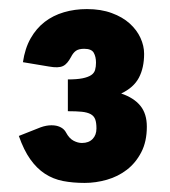

<svg xmlns="http://www.w3.org/2000/svg" viewBox="-20 -849 374 423"><path d="M30.5 -712Q35 -742.5 47.5 -764.5Q60 -786.5 78.5 -800.8Q97 -815 120.8 -822Q144.5 -829 171.5 -829Q202.5 -829 226.2 -820.2Q250 -811.5 265.8 -797.2Q281.5 -783 289.5 -765.5Q297.5 -748 297.5 -730.5Q297.5 -699.5 286 -677.8Q274.5 -656 247 -643Q275 -633.5 289.2 -616Q303.5 -598.5 303.5 -570Q303.5 -537 291.2 -513.5Q279 -490 259.5 -475Q240 -460 215.5 -453Q191 -446 166.5 -446Q140.5 -446 118.8 -450.2Q97 -454.5 79 -466.2Q61 -478 46.8 -498Q32.5 -518 21.5 -549.5L69.5 -568.5Q82 -573 93.5 -573Q99 -573 104 -572Q119.5 -568.5 125.5 -557Q132.5 -544 142 -539Q151.5 -534 160.5 -534Q175.5 -534 184 -542.8Q192.5 -551.5 192.5 -566Q192.5 -578.5 189.8 -586Q187 -593.5 179.8 -597.5Q172.5 -601.5 160.2 -602.8Q148 -604 129.5 -604V-674Q149.5 -674 161.8 -676.5Q174 -679 180.8 -683.5Q187.5 -688 189.5 -695Q191.5 -702 191.5 -711Q191.5 -724 186.5 -732.8Q181.5 -741.5 165.5 -741.5Q153.5 -741.5 147.2 -737Q141 -732.5 136.5 -723.5Q132.5 -716 128.2 -711Q124 -706 118.8 -703.5Q113.5 -701 106 -700.8Q98.5 -700.5 87.5 -702.5Z"/></svg>

Font: Lato
Style: Regular
Weight: 900
Designer: Lukasz Dziedzic with Adam Twardoch and Botio Nikoltchev
Foundry: tyPoland Lukasz Dziedzic
Version: Version 2.010; 2014-09-01; http://www.latofonts.com/; ttfaut